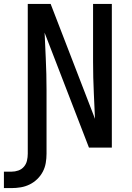

<svg xmlns="http://www.w3.org/2000/svg" viewBox="-57 -755 677 982"><path d="M-37 207V123H2Q20 123 37 117Q54 111 65.5 97.5Q77 84 81 66.5Q85 49 85 31V-735H202L429 -147Q429 -152 428.5 -156.5Q428 -161 428 -165L423 -276Q421 -317 420 -358.5Q419 -400 419 -441V-735H515V0H398L171 -588Q171 -583 171.5 -578.5Q172 -574 172 -570L177 -459Q179 -418 180 -376.5Q181 -335 181 -294V31Q181 55 177 78.5Q173 102 162 123Q151 144 133.5 161Q116 178 94.5 188.5Q73 199 49.5 203Q26 207 2 207Z"/></svg>

Font: Iosevka SS04 Medium Extended
Style: Regular
Weight: 500
Width: 7
Monospace: yes
Designer: Belleve Invis
Foundry: Belleve Invis
Version: Version 19.0.0; ttfautohint (v1.8.4)